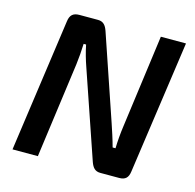

<svg xmlns="http://www.w3.org/2000/svg" viewBox="-102 -795 915 900"><g transform="rotate(15 356.0 -345.0)"><path d="M692 -690H570L509 -238C504 -202 501 -167 500 -130H486C476 -168 462 -209 452 -239L312 -650C303 -675 291 -690 265 -690H175C145 -690 130 -677 126 -646L35 0H158L221 -463C225 -497 228 -530 229 -564H241C247 -532 259 -491 269 -463L414 -40C423 -15 435 0 461 0H552C582 0 596 -13 600 -44Z"/></g></svg>

Font: Exo 2 Semi Bold
Style: Italic
Weight: 600
Italic angle: -8°
Designer: Natanael Gama
Version: Version 1.001;PS 001.001;hotconv 1.0.88;makeotf.lib2.5.64775